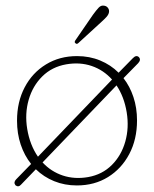

<svg xmlns="http://www.w3.org/2000/svg" viewBox="-20 -654 552 688"><path d="M35.5 10Q27.5 -0.5 37.5 -11L91.5 -66.5Q67.5 -96.5 54.2 -136Q41 -175.5 41 -221.5Q41 -289 68.5 -341.2Q96 -393.5 144.8 -423.2Q193.5 -453 256 -453Q301 -453 339 -437.2Q377 -421.5 405 -393.5L456 -445.5Q468 -458 477.5 -449.5Q486.5 -440 475 -427.5L422.5 -374Q445.5 -344.5 458.2 -306Q471 -267.5 471 -222.5Q471 -154.5 443.2 -102Q415.5 -49.5 367 -19.5Q318.5 10.5 255.5 10.5Q211.5 10.5 174 -4.8Q136.5 -20 108.5 -47.5L55 8Q46 18 35.5 10ZM77.5 -192Q87 -134.5 116 -92.5L381.5 -369Q351 -403 308.8 -417.5Q266.5 -432 217.5 -423.5Q166 -414.5 131.5 -380.2Q97 -346 82.8 -296.5Q68.5 -247 77.5 -192ZM296 -19.5Q346.5 -28.5 380.8 -62.8Q415 -97 429 -146.8Q443 -196.5 434 -251.5Q425 -307 397.5 -348L132.5 -72Q163 -39 205.2 -25Q247.5 -11 296 -19.5ZM313 -601Q325 -617.5 333.8 -626.8Q342.5 -636 354 -633.5Q362.5 -632 367.2 -625.2Q372 -618.5 370.5 -610Q369 -601.5 361.5 -593.2Q354 -585 344 -576L260.5 -499.5Q255 -494.5 250.5 -499Q247 -501.5 248 -505Q249 -508.5 251.5 -511.5Z"/></svg>

Font: Fraunces 72pt S100 Thin
Style: Regular
Weight: 100
Version: Version 1.000; ttfautohint (v1.8.3)